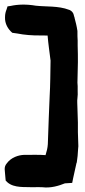

<svg xmlns="http://www.w3.org/2000/svg" viewBox="-20 -767 374 843"><path d="M2 -691C1 -663 15 -639 34 -623C49 -621 63 -619 79 -616C114 -611 148 -611 189 -611C192 -574 197 -542 202 -501C201 -450 201 -393 198 -344L195 -271C195 -254 193 -240 193 -218L190 -134C189 -117 185 -102 180 -86H178C156 -88 115 -87 90 -87H85C61 -86 29 -76 10 -50C-5 -32 2 -20 4 16L5 26L12 33C42 60 93 53 123 55H124C139 55 156 54 165 55C204 60 240 48 265 38L297 36L301 16C304 1 309 -22 316 -52L317 -53C320 -72 322 -91 323 -114L324 -125L322 -187V-229L320 -292C320 -306 318 -324 320 -336C321 -346 322 -357 321 -370V-389L320 -404C321 -436 321 -464 322 -494C322 -518 322 -541 321 -567V-589C320 -601 320 -614 320 -627V-631C317 -652 312 -671 307 -690V-693L305 -695C305 -695 305 -714 286 -723L283 -724C237 -742 180 -737 137 -742C97 -749 58 -748 27 -741L13 -739L9 -726C5 -716 2 -706 2 -691Z"/></svg>

Font: Vapor
Style: Blk
Weight: 900
Foundry: Cannot Into Space Fonts
Version: Version 0.179